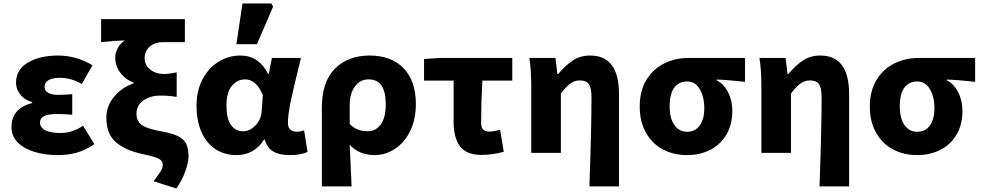

<svg xmlns="http://www.w3.org/2000/svg" viewBox="-20 -878 5639 1103"><path d="M46 -146Q46 -257 165 -286V-291Q120 -304 96 -335.5Q72 -367 72 -402Q72 -479 141 -519Q210 -559 314 -559Q365 -559 416.5 -544.5Q468 -530 511 -503L450 -395Q390 -431 324 -431Q282 -431 259 -417.5Q236 -404 236 -380Q236 -357 256.5 -345Q277 -333 314 -333Q345 -333 395 -337V-219Q345 -223 312 -223Q259 -223 234.5 -211.5Q210 -200 210 -174Q210 -145 240.5 -129.5Q271 -114 327 -114Q398 -114 457 -156L522 -50Q469 -14 419 -0.5Q369 13 311 13Q238 13 177.5 -5.5Q117 -24 81.5 -60Q46 -96 46 -146Z M915 68Q915 46 892 34Q869 22 803 8Q702 -13 646.5 -60.5Q591 -108 591 -202Q591 -269 636 -323Q681 -377 748 -399V-403Q699 -422 670.5 -461Q642 -500 642 -548Q642 -575 657 -602.5Q672 -630 697 -646Q642 -644 561 -636V-768H1042V-636H918Q870 -636 840.5 -610.5Q811 -585 811 -543Q811 -504 843 -478.5Q875 -453 921 -453Q940 -453 957 -455.5Q974 -458 995 -462V-321Q950 -329 902 -329Q843 -329 803.5 -300.5Q764 -272 764 -225Q764 -179 798 -157.5Q832 -136 914 -122Q975 -111 1007 -93.5Q1039 -76 1051 -49Q1063 -22 1063 22Q1063 54 1045 105Q1027 156 993 205L862 163Q893 122 904 104.5Q915 87 915 68Z M1109 -271Q1109 -358 1144 -423.5Q1179 -489 1236.5 -524Q1294 -559 1361 -559Q1467 -559 1520 -453H1524L1542 -545H1709L1698 -500Q1668 -381 1651 -300Q1634 -219 1634 -171Q1634 -145 1649 -133Q1664 -121 1689 -121Q1701 -121 1727 -129L1747 -5Q1707 13 1646 13Q1585 13 1550 -7.5Q1515 -28 1501 -76H1497Q1440 13 1338 13Q1270 13 1218 -21Q1166 -55 1137.5 -119.5Q1109 -184 1109 -271ZM1483 -237 1490 -331Q1453 -422 1388 -422Q1343 -422 1312 -384.5Q1281 -347 1281 -273Q1281 -197 1306.5 -160.5Q1332 -124 1378 -124Q1402 -124 1425.5 -139Q1449 -154 1465 -180Q1481 -206 1483 -237ZM1373 -858H1539L1549 -840L1456 -624H1338Z M2103 -559Q2228 -559 2298.5 -486Q2369 -413 2369 -281Q2369 -191 2336 -124.5Q2303 -58 2248.5 -22.5Q2194 13 2132 13Q2044 13 1989 -46L2000 193H1829V-260Q1829 -409 1904.5 -484Q1980 -559 2103 -559ZM2196 -279Q2196 -351 2171.5 -386.5Q2147 -422 2097 -422Q2049 -422 2019 -381.5Q1989 -341 1989 -275V-165Q2013 -142 2038 -133Q2063 -124 2093 -124Q2138 -124 2167 -162.5Q2196 -201 2196 -279Z M2586 -177V-415H2416V-539L2502 -545H2923V-415H2751Q2744 -288 2744 -171Q2744 -145 2756 -133.5Q2768 -122 2790 -122Q2813 -122 2853 -132L2874 -6Q2808 12 2746 12Q2660 12 2623 -37Q2586 -86 2586 -177Z M3378 -317Q3378 -373 3363 -394.5Q3348 -416 3310 -416Q3281 -416 3256.5 -398Q3232 -380 3202 -341V0H3032V-376Q3032 -479 3021 -545H3171L3182 -453H3187Q3229 -503 3271.5 -531Q3314 -559 3370 -559Q3536 -559 3536 -338V193H3366Q3378 -141 3378 -317Z M3655 -266Q3655 -356 3693.5 -419Q3732 -482 3795.5 -513.5Q3859 -545 3934 -545H4260V-408Q4160 -419 4097 -421V-417Q4139 -395 4163 -347.5Q4187 -300 4187 -240Q4187 -163 4153.5 -105.5Q4120 -48 4061 -17.5Q4002 13 3926 13Q3850 13 3788.5 -19.5Q3727 -52 3691 -115.5Q3655 -179 3655 -266ZM4026 -257Q4026 -322 4000 -366Q3974 -410 3928 -410Q3880 -410 3853.5 -374.5Q3827 -339 3827 -266Q3827 -199 3854 -160Q3881 -121 3927 -121Q3974 -121 4000 -157Q4026 -193 4026 -257Z M4700 -317Q4700 -373 4685 -394.5Q4670 -416 4632 -416Q4603 -416 4578.5 -398Q4554 -380 4524 -341V0H4354V-376Q4354 -479 4343 -545H4493L4504 -453H4509Q4551 -503 4593.5 -531Q4636 -559 4692 -559Q4858 -559 4858 -338V193H4688Q4700 -141 4700 -317Z M4977 -266Q4977 -356 5015.5 -419Q5054 -482 5117.5 -513.5Q5181 -545 5256 -545H5582V-408Q5482 -419 5419 -421V-417Q5461 -395 5485 -347.5Q5509 -300 5509 -240Q5509 -163 5475.5 -105.5Q5442 -48 5383 -17.5Q5324 13 5248 13Q5172 13 5110.5 -19.5Q5049 -52 5013 -115.5Q4977 -179 4977 -266ZM5348 -257Q5348 -322 5322 -366Q5296 -410 5250 -410Q5202 -410 5175.5 -374.5Q5149 -339 5149 -266Q5149 -199 5176 -160Q5203 -121 5249 -121Q5296 -121 5322 -157Q5348 -193 5348 -257Z"/></svg>

Font: Nebula Sans Bold
Style: Regular
Weight: 700
Designer: Paul D. Hunt for Adobe (as Source Sans)
Foundry: Nebula Entertainment & Broadcasting LLC
Version: Version 1.010